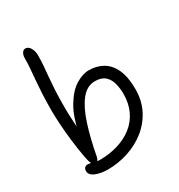

<svg xmlns="http://www.w3.org/2000/svg" viewBox="-181 -879 940 1010"><g transform="rotate(-30 289.0 -374.5)"><path d="M180 10Q162 10 143.5 7Q125 4 109.5 -2Q94 -8 85 -17.5Q76 -27 76 -41Q76 -54 83 -60.5Q90 -67 100 -67Q113 -67 131.5 -61Q150 -55 168 -55Q227 -55 278.5 -70.5Q330 -86 368.5 -116Q407 -146 428.5 -191Q450 -236 450 -294Q450 -328 442 -358.5Q434 -389 413 -408Q392 -427 353 -427Q304 -427 268.5 -382.5Q233 -338 207.5 -259Q182 -180 163 -78Q159 -61 152 -55Q145 -49 137 -49Q127 -49 119.5 -65.5Q112 -82 107 -110Q97 -165 90.5 -220Q84 -275 81 -323Q78 -371 78 -404Q78 -466 80.5 -511Q83 -556 86 -590.5Q89 -625 91.5 -655.5Q94 -686 94 -718Q94 -734 101.5 -746.5Q109 -759 122 -759Q132 -759 141 -751.5Q150 -744 156 -729Q162 -714 162 -693Q162 -660 159.5 -631Q157 -602 154 -569.5Q151 -537 148.5 -493.5Q146 -450 146 -388Q146 -348 149 -298Q152 -248 156 -186L140 -217Q158 -319 194 -379.5Q230 -440 272.5 -466.5Q315 -493 353 -493Q401 -493 438 -471.5Q475 -450 496 -404Q517 -358 517 -285Q517 -215 489 -160.5Q461 -106 413.5 -68Q366 -30 305.5 -10Q245 10 180 10Z"/></g></svg>

Font: Shantell Sans Light
Style: Regular
Weight: 300
Designer: Stephen Nixon, Anya Danilova, Shantell Martin
Foundry: Arrow Type
Version: Version 1.011;[c5ecc13dd]